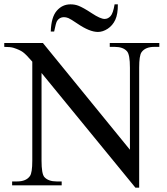

<svg xmlns="http://www.w3.org/2000/svg" viewBox="-33 -862 775 893"><path d="M-13.2 -662.1H166.5L571.3 -165.5V-547.4Q571.3 -608.4 557.6 -623.5Q539.6 -644 500.5 -644H477.5V-662.1H708V-644H684.6Q642.6 -644 625 -618.7Q614.3 -603 614.3 -547.4V10.7H596.7L160.2 -522.5V-114.7Q160.2 -53.7 173.3 -38.6Q191.9 -18.1 230.5 -18.1H253.9V0H23.4V-18.1H46.4Q88.9 -18.1 106.4 -43.5Q117.2 -59.1 117.2 -114.7V-575.2Q88.4 -608.9 73.5 -619.6Q58.6 -630.4 29.8 -639.6Q15.6 -644 -13.2 -644ZM218.8 -715.3H203.1Q205.1 -782.2 231 -812Q256.8 -841.8 294.9 -841.8Q314.9 -841.8 331.5 -835.4Q353.5 -827.1 393.8 -800.5Q434.1 -773.9 453.6 -773.9Q469.2 -773.9 481.2 -787.1Q493.2 -800.3 500 -841.8H515.1Q515.6 -796.4 503.2 -769.8Q490.7 -743.2 468 -728.3Q445.3 -713.4 422.4 -713.4Q383.8 -713.4 326.7 -752.4Q295.9 -773.4 285.2 -777.8Q274.4 -782.2 264.2 -782.2Q244.1 -782.2 232.4 -764.6Q227.1 -756.3 218.8 -715.3Z"/></svg>

Font: Jameel Khushkhati
Style: Regular
Weight: 400
Version: Version 3.5